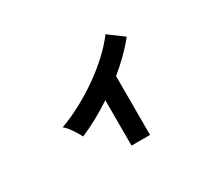

<svg xmlns="http://www.w3.org/2000/svg" viewBox="-117 -830 1233 1096"><g transform="rotate(-30 500.0 -282.5)"><path d="M474 30V-269Q421 -234 367 -204.5Q313 -175 261 -153Q248 -179 227 -210Q206 -241 186 -257Q253 -281 322 -318Q391 -355 455.5 -400.5Q520 -446 573.5 -496Q627 -546 663 -595L761 -522Q727 -479 685 -437.5Q643 -396 596 -358V30Z"/></g></svg>

Font: Zen Kaku Gothic New Black
Style: Regular
Weight: 900
Designer: Yoshimichi Ohira
Foundry: Positype
Version: Version 1.001